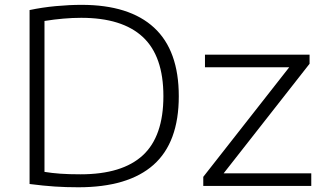

<svg xmlns="http://www.w3.org/2000/svg" viewBox="-20 -767 1336 792"><path d="M303 5.5Q252.5 5.5 206.5 2.5Q160.5 -0.5 102 -8V-725.5Q154 -736.5 210.2 -741.8Q266.5 -747 316.5 -747Q513.5 -747 615.5 -653Q717.5 -559 717.5 -370Q717.5 -179.5 613.2 -87Q509 5.5 303 5.5ZM312.5 -48Q484 -48 569 -126.2Q654 -204.5 654 -370.5Q654 -535.5 569 -614.5Q484 -693.5 315 -693.5Q279 -693.5 241.5 -690.2Q204 -687 163.5 -680.5V-58Q194 -53 229 -50.5Q264 -48 312.5 -48ZM818.5 0V-37.5L1173 -489.5H825.5V-541.5H1257V-504L902.5 -52H1264V0Z"/></svg>

Font: Encode Sans Expanded Light
Style: Regular
Weight: 300
Width: 7
Designer: Multiple Designers
Foundry: Impallari Type
Version: Version 3.000; ttfautohint (v1.8.3) -l 8 -r 50 -G 200 -x 14 